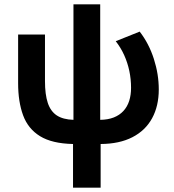

<svg xmlns="http://www.w3.org/2000/svg" viewBox="-20 -660 806 890"><path d="M318.5 210V7.5Q221 5.5 165.5 -28.8Q110 -63 87 -125.8Q64 -188.5 64 -274.5V-500H188.5V-284.5Q188.5 -222 201.5 -183Q214.5 -144 243.2 -125Q272 -106 320.5 -104.5V-640H444.5V-104.5Q480.5 -105 507.2 -115.5Q534 -126 552 -145.5Q570 -165 578.8 -192.2Q587.5 -219.5 587.5 -253Q587.5 -293 579.5 -331Q571.5 -369 555.8 -404Q540 -439 516.5 -469L627.5 -513.5Q670.5 -458 693.2 -387Q716 -316 716 -245.5Q716 -168.5 685 -111.8Q654 -55 593.8 -24Q533.5 7 446.5 7.5V210Z"/></svg>

Font: Geologica Medium
Style: Regular
Weight: 500
Designer: Sindre Bremnes, Frode Helland
Foundry: Monokrom Skriftforlag AS
Version: Version 1.010;gftools[0.9.28]